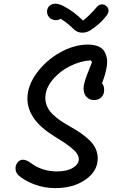

<svg xmlns="http://www.w3.org/2000/svg" viewBox="-20 -977 660 1012"><path d="M273 14.5Q211.5 14.5 160 -5.5Q108.5 -25.5 78.5 -52Q64 -65 62 -84.5Q60 -104 72 -120Q95.5 -151 141 -119Q200.5 -73.5 280 -73.5Q333 -73.5 364.2 -92.5Q395.5 -111.5 395.5 -138Q395.5 -152.5 385.5 -167.5Q375.5 -182.5 354.2 -199.2Q333 -216 315.2 -227.8Q297.5 -239.5 266.5 -258.5Q124.5 -345.5 124.5 -457.5Q124.5 -525 173.5 -592Q222.5 -659 296.8 -700.5Q371 -742 443 -742Q475.5 -742 497.5 -732.8Q519.5 -723.5 529.5 -707Q539.5 -690.5 543 -671Q546.5 -651.5 542.8 -627.2Q539 -603 532.8 -582Q526.5 -561 517.5 -538Q529 -525.5 529 -503Q529 -478.5 514 -464Q499 -449.5 476 -449.5Q452 -449.5 436.2 -466Q420.5 -482.5 420.5 -511Q420.5 -537.5 442.5 -592.5Q464.5 -647.5 465 -649.5L458 -659Q404 -656 349 -628.5Q294 -601 256.5 -555.5Q219 -510 219 -461.5Q219 -436 229.5 -413.5Q240 -391 260.2 -372.2Q280.5 -353.5 300.2 -340Q320 -326.5 348 -311Q381.5 -292 404.5 -276.2Q427.5 -260.5 450 -239.5Q472.5 -218.5 483.8 -194Q495 -169.5 495 -142Q495 -74.5 430.5 -30Q366 14.5 273 14.5ZM239 -886Q251 -872.5 269.2 -871Q287.5 -869.5 299.5 -878Q335 -857 370 -822Q388 -805 413 -804.8Q438 -804.5 459 -819Q510 -852 543 -896.5Q553.5 -911.5 552 -924.2Q550.5 -937 539.5 -946Q528.5 -955.5 514.2 -953.8Q500 -952 488 -937.5Q454 -897 417.5 -868.5Q370.5 -915.5 317.5 -943.5Q268.5 -969.5 242 -947Q229.5 -937 228 -919Q226.5 -901 239 -886Z"/></svg>

Font: Monaspace Radon
Style: Regular
Weight: 400
Designer: Riley Cran & the Lettermatic Team
Foundry: Lettermatic
Version: Version 1.000 (Monaspace Radon)